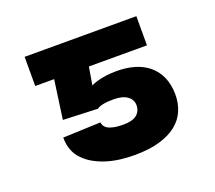

<svg xmlns="http://www.w3.org/2000/svg" viewBox="-97 -656 886 793"><g transform="rotate(-20 346.5 -259.5)"><path d="M80.6 -400.2V-528.4H571.7V-400.2H316.4L303.3 -321.7Q315.3 -327.8 329.7 -331.9Q344.1 -335.9 359 -338.6Q373.9 -341.3 388.8 -342.3Q403.8 -343.4 416.9 -343.4Q459.2 -343.4 494.9 -333.1Q530.5 -322.8 556.6 -301.3Q582.7 -279.8 597.5 -247Q612.2 -214.1 612.6 -169.4Q612.6 -131 598.7 -98.4Q584.9 -65.7 555.4 -42.1Q525.9 -18.5 479.6 -5Q433.2 8.5 368.6 8.5Q340.6 8.5 310.7 5.1Q280.9 1.8 252.3 -6.6Q223.7 -14.9 198 -28.8Q172.2 -42.6 152 -63.9Q116.5 -100.5 116.5 -160.5L282 -166.9Q285.2 -144.5 307.5 -135.1Q329.9 -125.7 368.6 -125.7Q408.4 -125.7 427.4 -140.8Q446.4 -155.9 446.7 -182.9Q446.4 -207.7 425.4 -222.8Q404.5 -237.9 365.8 -237.9Q336.6 -237.9 318.5 -234Q300.4 -230.1 291.9 -223.4L139.9 -229.4L163.7 -400.2Z"/></g></svg>

Font: Inter P Extra Bold
Style: Regular
Weight: 800
Designer: Rasmus Andersson
Foundry: rsms
Version: Version 3.018;git-588b23468